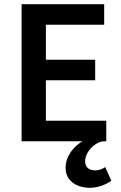

<svg xmlns="http://www.w3.org/2000/svg" viewBox="-20 -674 578 916"><path d="M83 -654V0H373C334 23 293 69 293 127C293 189 345 222 410 222C446 222 486 207 511 188L482 123C469 132 453 139 435 139C407 139 386 126 386 95C386 50 436 0 478 0H487V-98H199V-291H434V-389H199V-556H477V-654Z"/></svg>

Font: DAIFUKU Sans Semibold
Style: Regular
Weight: 600
Designer: Original font ‘Source Sans 3’ : Paul D. Hunt
Foundry: Daifuku
Version: Version 1.000